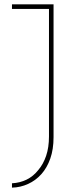

<svg xmlns="http://www.w3.org/2000/svg" viewBox="-20 -720 301 882"><path d="M170 80Q196 51 211 8.5Q226 -34 226 -90V-700H35V-679H205V-93Q205 -43 192 -4.5Q179 34 156 61Q133 90 102.5 105Q72 120 35 122V142Q74 141 109 125Q144 109 170 80Z"/></svg>

Font: Josefin Slab Thin ExtraLight
Style: Regular
Weight: 250
Version: Version 2.000